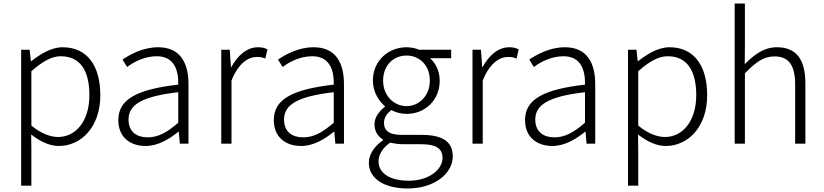

<svg xmlns="http://www.w3.org/2000/svg" viewBox="-20 -815 4676 1089"><path d="M100 238H158V46L157 -52C211 -10 264 13 314 13C439 13 549 -93 549 -275C549 -439 477 -547 335 -547C270 -547 209 -508 157 -468H155L148 -533H100ZM309 -38C270 -38 215 -55 158 -103V-411C220 -466 273 -496 324 -496C443 -496 487 -403 487 -275C487 -132 413 -38 309 -38Z M806 13C874 13 938 -24 992 -68H994L1000 0H1049V-338C1049 -456 1004 -547 877 -547C790 -547 716 -505 675 -477L701 -435C738 -463 799 -496 869 -496C970 -496 993 -414 991 -335C756 -308 651 -252 651 -134C651 -35 720 13 806 13ZM818 -36C759 -36 709 -64 709 -137C709 -219 781 -268 991 -292V-119C928 -64 877 -36 818 -36Z M1235 0H1293V-358C1332 -457 1389 -492 1436 -492C1457 -492 1467 -490 1485 -483L1497 -535C1480 -544 1464 -547 1443 -547C1381 -547 1328 -501 1292 -434H1290L1283 -533H1235Z M1688 13C1756 13 1820 -24 1874 -68H1876L1882 0H1931V-338C1931 -456 1886 -547 1759 -547C1672 -547 1598 -505 1557 -477L1583 -435C1620 -463 1681 -496 1751 -496C1852 -496 1875 -414 1873 -335C1638 -308 1533 -252 1533 -134C1533 -35 1602 13 1688 13ZM1700 -36C1641 -36 1591 -64 1591 -137C1591 -219 1663 -268 1873 -292V-119C1810 -64 1759 -36 1700 -36Z M2292 254C2448 254 2548 166 2548 73C2548 -12 2491 -50 2370 -50H2258C2181 -50 2158 -79 2158 -117C2158 -151 2177 -173 2200 -191C2224 -177 2257 -169 2286 -169C2391 -169 2474 -247 2474 -357C2474 -411 2451 -457 2419 -485H2539V-533H2357C2340 -540 2315 -547 2286 -547C2181 -547 2095 -469 2095 -358C2095 -294 2129 -241 2163 -213V-209C2139 -191 2104 -156 2104 -110C2104 -68 2125 -40 2152 -24V-19C2103 14 2072 61 2072 108C2072 198 2159 254 2292 254ZM2286 -213C2215 -213 2153 -271 2153 -358C2153 -446 2213 -500 2286 -500C2358 -500 2418 -446 2418 -358C2418 -271 2356 -213 2286 -213ZM2299 210C2190 210 2127 166 2127 101C2127 65 2147 26 2193 -6C2220 0 2248 3 2260 3H2369C2448 3 2490 24 2490 81C2490 145 2415 210 2299 210Z M2660 0H2718V-358C2757 -457 2814 -492 2861 -492C2882 -492 2892 -490 2910 -483L2922 -535C2905 -544 2889 -547 2868 -547C2806 -547 2753 -501 2717 -434H2715L2708 -533H2660Z M3113 13C3181 13 3245 -24 3299 -68H3301L3307 0H3356V-338C3356 -456 3311 -547 3184 -547C3097 -547 3023 -505 2982 -477L3008 -435C3045 -463 3106 -496 3176 -496C3277 -496 3300 -414 3298 -335C3063 -308 2958 -252 2958 -134C2958 -35 3027 13 3113 13ZM3125 -36C3066 -36 3016 -64 3016 -137C3016 -219 3088 -268 3298 -292V-119C3235 -64 3184 -36 3125 -36Z M3542 238H3600V46L3599 -52C3653 -10 3706 13 3756 13C3881 13 3991 -93 3991 -275C3991 -439 3919 -547 3777 -547C3712 -547 3651 -508 3599 -468H3597L3590 -533H3542ZM3751 -38C3712 -38 3657 -55 3600 -103V-411C3662 -466 3715 -496 3766 -496C3885 -496 3929 -403 3929 -275C3929 -132 3855 -38 3751 -38Z M4147 0H4205V-399C4267 -463 4311 -495 4373 -495C4455 -495 4490 -444 4490 -333V0H4548V-341C4548 -478 4497 -547 4386 -547C4313 -547 4258 -505 4204 -451L4205 -567V-795H4147Z"/></svg>

Font: Noto Sans CJK Light
Style: Regular
Weight: 300
Designer: Ryoko NISHIZUKA (kana & ideographs); Paul D. Hunt (Latin, Greek & Cyrillic); Wenlong ZHANG (bopomofo); Sandoll Communica
Foundry: Adobe Systems Incorporated
Version: Version 1.000;PS 1;hotconv 1.0.78;makeotf.lib2.5.61930